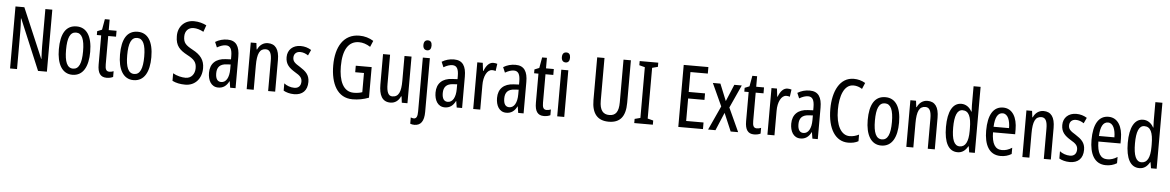

<svg xmlns="http://www.w3.org/2000/svg" viewBox="-40 -1361 13417 2202"><g transform="rotate(5 6668.5 -260.0)"><path d="M497 0V-714H417V-286C417 -248 419 -200 422 -141H419L175 -714H73V0H153V-438C153 -479 151 -527 147 -582H151L395 0Z M972 -269C972 -452 906 -547 792 -547C668 -547 611 -446 611 -269C611 -101 671 10 790 10C915 10 972 -102 972 -269ZM694 -269C694 -407 723 -476 792 -476C859 -476 890 -407 890 -269C890 -130 859 -61 792 -61C724 -61 694 -132 694 -269Z M1211 -62C1172 -62 1162 -89 1162 -143V-469H1252V-537H1162V-658H1107L1085 -535L1031 -513V-469H1081V-133C1081 -37 1113 10 1184 10C1214 10 1238 4 1259 -6V-72C1243 -66 1227 -62 1211 -62Z M1676 -269C1676 -452 1610 -547 1496 -547C1372 -547 1315 -446 1315 -269C1315 -101 1375 10 1494 10C1619 10 1676 -102 1676 -269ZM1398 -269C1398 -407 1427 -476 1496 -476C1563 -476 1594 -407 1594 -269C1594 -130 1563 -61 1496 -61C1428 -61 1398 -132 1398 -269Z M2278 -196C2278 -288 2234 -347 2141 -396C2058 -441 2031 -467 2031 -540C2031 -601 2068 -645 2130 -645C2166 -645 2205 -634 2245 -612L2272 -689C2235 -708 2184 -724 2128 -724C2021 -725 1944 -647 1946 -536C1946 -423 1998 -378 2083 -332C2165 -289 2193 -257 2193 -188C2193 -123 2154 -69 2087 -69C2042 -69 1986 -82 1941 -108V-21C1983 0 2032 10 2090 10C2203 10 2278 -75 2278 -196Z M2529 -547C2478 -547 2431 -534 2389 -508L2415 -447C2453 -469 2486 -480 2516 -480C2567 -480 2588 -442 2588 -360V-325L2527 -322C2414 -317 2350 -256 2350 -150C2350 -65 2387 10 2470 10C2526 10 2565 -18 2593 -74H2595L2607 0H2669V-362C2669 -480 2630 -547 2529 -547ZM2541 -263 2589 -266V-212C2589 -114 2554 -56 2498 -56C2457 -56 2433 -86 2433 -152C2433 -222 2468 -259 2541 -263Z M2994 -547C2943 -547 2899 -517 2876 -464H2871L2862 -537H2797V0H2878V-279C2878 -417 2906 -475 2976 -475C3024 -475 3044 -432 3044 -348V0H3125V-364C3125 -488 3080 -547 2994 -547Z M3495 -144C3495 -226 3450 -265 3384 -307C3321 -345 3299 -365 3299 -408C3299 -450 3327 -478 3372 -478C3405 -478 3436 -466 3464 -447L3494 -512C3457 -535 3417 -547 3371 -547C3282 -547 3221 -491 3221 -406C3221 -323 3266 -283 3333 -242C3393 -208 3415 -183 3415 -141C3415 -92 3387 -63 3340 -63C3296 -63 3250 -80 3221 -104V-20C3251 -3 3293 10 3343 10C3439 10 3495 -45 3495 -144Z M4020 -377V-302H4121V-81C4093 -71 4060 -66 4023 -66C3900 -66 3850 -192 3850 -357C3850 -547 3914 -649 4034 -649C4078 -649 4121 -635 4165 -607L4195 -678C4147 -708 4092 -724 4032 -724C3850 -724 3762 -572 3762 -359C3762 -148 3841 10 4016 10C4081 10 4144 -2 4203 -25V-377Z M4648 -537H4567V-251C4567 -123 4541 -63 4467 -63C4422 -63 4401 -107 4401 -202V-537H4320V-187C4320 -67 4355 10 4452 10C4503 10 4545 -19 4568 -72H4574L4583 0H4648Z M4772 -681C4772 -645 4790 -624 4820 -624C4850 -624 4866 -645 4866 -681C4866 -718 4851 -739 4820 -739C4789 -739 4772 -719 4772 -681ZM4749 240C4821 239 4859 190 4859 82V-537H4778V83C4778 141 4766 167 4735 167C4724 167 4712 164 4700 159V231C4714 237 4730 240 4749 240Z M5137 -547C5086 -547 5039 -534 4997 -508L5023 -447C5061 -469 5094 -480 5124 -480C5175 -480 5196 -442 5196 -360V-325L5135 -322C5022 -317 4958 -256 4958 -150C4958 -65 4995 10 5078 10C5134 10 5173 -18 5201 -74H5203L5215 0H5277V-362C5277 -480 5238 -547 5137 -547ZM5149 -263 5197 -266V-212C5197 -114 5162 -56 5106 -56C5065 -56 5041 -86 5041 -152C5041 -222 5076 -259 5149 -263Z M5589 -547C5542 -547 5507 -507 5484 -445H5479L5468 -537H5405V0H5486V-280C5485 -385 5526 -463 5583 -463C5598 -463 5611 -461 5623 -456L5635 -540C5619 -545 5604 -547 5589 -547Z M5845 -547C5794 -547 5747 -534 5705 -508L5731 -447C5769 -469 5802 -480 5832 -480C5883 -480 5904 -442 5904 -360V-325L5843 -322C5730 -317 5666 -256 5666 -150C5666 -65 5703 10 5786 10C5842 10 5881 -18 5909 -74H5911L5923 0H5985V-362C5985 -480 5946 -547 5845 -547ZM5857 -263 5905 -266V-212C5905 -114 5870 -56 5814 -56C5773 -56 5749 -86 5749 -152C5749 -222 5784 -259 5857 -263Z M6245 -62C6206 -62 6196 -89 6196 -143V-469H6286V-537H6196V-658H6141L6119 -535L6065 -513V-469H6115V-133C6115 -37 6147 10 6218 10C6248 10 6272 4 6293 -6V-72C6277 -66 6261 -62 6245 -62Z M6414 -739C6383 -739 6366 -719 6366 -681C6366 -645 6384 -624 6414 -624C6444 -624 6460 -645 6460 -681C6460 -718 6445 -739 6414 -739ZM6453 -537H6372V0H6453Z M7158 -224V-714H7073V-223C7073 -111 7037 -67 6965 -67C6894 -67 6854 -112 6854 -222V-714H6770V-223C6770 -64 6838 10 6965 10C7092 10 7158 -62 7158 -224Z M7473 0V-48L7408 -65V-649L7473 -666V-714H7259V-666L7324 -649V-65L7259 -48V0Z M8050 0V-76H7850V-335H8038V-410H7850V-639H8050V-714H7766V0Z M8236 -277 8109 0H8194L8281 -207L8369 0H8455L8330 -273L8450 -537H8364L8283 -343L8204 -537H8117Z M8665 -62C8626 -62 8616 -89 8616 -143V-469H8706V-537H8616V-658H8561L8539 -535L8485 -513V-469H8535V-133C8535 -37 8567 10 8638 10C8668 10 8692 4 8713 -6V-72C8697 -66 8681 -62 8665 -62Z M8976 -547C8929 -547 8894 -507 8871 -445H8866L8855 -537H8792V0H8873V-280C8872 -385 8913 -463 8970 -463C8985 -463 8998 -461 9010 -456L9022 -540C9006 -545 8991 -547 8976 -547Z M9232 -547C9181 -547 9134 -534 9092 -508L9118 -447C9156 -469 9189 -480 9219 -480C9270 -480 9291 -442 9291 -360V-325L9230 -322C9117 -317 9053 -256 9053 -150C9053 -65 9090 10 9173 10C9229 10 9268 -18 9296 -74H9298L9310 0H9372V-362C9372 -480 9333 -547 9232 -547ZM9244 -263 9292 -266V-212C9292 -114 9257 -56 9201 -56C9160 -56 9136 -86 9136 -152C9136 -222 9171 -259 9244 -263Z M9727 -649C9764 -649 9797 -637 9827 -618L9857 -689C9816 -713 9772 -725 9724 -725C9563 -725 9485 -561 9485 -358C9485 -127 9576 10 9722 10C9768 10 9807 1 9839 -17V-93C9807 -77 9772 -66 9732 -66C9634 -66 9572 -176 9572 -357C9572 -512 9617 -649 9727 -649Z M10284 -269C10284 -452 10218 -547 10104 -547C9980 -547 9923 -446 9923 -269C9923 -101 9983 10 10102 10C10227 10 10284 -102 10284 -269ZM10006 -269C10006 -407 10035 -476 10104 -476C10171 -476 10202 -407 10202 -269C10202 -130 10171 -61 10104 -61C10036 -61 10006 -132 10006 -269Z M10588 -547C10537 -547 10493 -517 10470 -464H10465L10456 -537H10391V0H10472V-279C10472 -417 10500 -475 10570 -475C10618 -475 10638 -432 10638 -348V0H10719V-364C10719 -488 10674 -547 10588 -547Z M10981 10C11033 10 11070 -17 11099 -68H11104L11115 0H11180V-760H11099V-542C11099 -521 11100 -498 11102 -468H11098C11071 -519 11027 -547 10978 -547C10879 -547 10824 -447 10824 -268C10824 -87 10878 10 10981 10ZM11000 -59C10936 -59 10907 -130 10907 -268C10907 -402 10935 -475 10998 -475C11068 -475 11099 -412 11099 -274V-244C11099 -120 11065 -59 11000 -59Z M11459 -546C11346 -546 11287 -447 11287 -265C11287 -109 11340 10 11477 10C11523 10 11564 -1 11602 -24V-96C11562 -70 11525 -59 11486 -59C11407 -59 11369 -123 11367 -253H11622V-309C11622 -442 11569 -546 11459 -546ZM11459 -480C11519 -480 11546 -405 11546 -317H11368C11373 -428 11404 -480 11459 -480Z M11924 -547C11873 -547 11829 -517 11806 -464H11801L11792 -537H11727V0H11808V-279C11808 -417 11836 -475 11906 -475C11954 -475 11974 -432 11974 -348V0H12055V-364C12055 -488 12010 -547 11924 -547Z M12425 -144C12425 -226 12380 -265 12314 -307C12251 -345 12229 -365 12229 -408C12229 -450 12257 -478 12302 -478C12335 -478 12366 -466 12394 -447L12424 -512C12387 -535 12347 -547 12301 -547C12212 -547 12151 -491 12151 -406C12151 -323 12196 -283 12263 -242C12323 -208 12345 -183 12345 -141C12345 -92 12317 -63 12270 -63C12226 -63 12180 -80 12151 -104V-20C12181 -3 12223 10 12273 10C12369 10 12425 -45 12425 -144Z M12672 -546C12559 -546 12500 -447 12500 -265C12500 -109 12553 10 12690 10C12736 10 12777 -1 12815 -24V-96C12775 -70 12738 -59 12699 -59C12620 -59 12582 -123 12580 -253H12835V-309C12835 -442 12782 -546 12672 -546ZM12672 -480C12732 -480 12759 -405 12759 -317H12581C12586 -428 12617 -480 12672 -480Z M13074 10C13126 10 13163 -17 13192 -68H13197L13208 0H13273V-760H13192V-542C13192 -521 13193 -498 13195 -468H13191C13164 -519 13120 -547 13071 -547C12972 -547 12917 -447 12917 -268C12917 -87 12971 10 13074 10ZM13093 -59C13029 -59 13000 -130 13000 -268C13000 -402 13028 -475 13091 -475C13161 -475 13192 -412 13192 -274V-244C13192 -120 13158 -59 13093 -59Z"/></g></svg>

Font: Noto Sans Gujarati UI ExtraCondensed
Style: Regular
Weight: 400
Width: 2
Designer: Jelle Bosma - Monotype Design Team, Universal Thirst
Foundry: Monotype Imaging Inc.
Version: Version 2.106